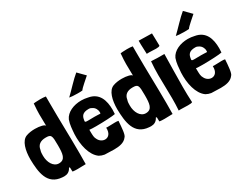

<svg xmlns="http://www.w3.org/2000/svg" viewBox="-85 -1230 2170 1719"><g transform="rotate(-30 1000.0 -370.5)"><path d="M420 -1C421 -37 421 -73 421 -111C421 -275 414 -456 414 -638V-704C398 -707 376 -708 356 -708C321 -708 288 -705 288 -703V-692C285 -639 283 -644 283 -597C283 -574 284 -538 285 -475C282 -490 235 -502 183 -502C152 -502 120 -498 93 -488C34 -467 12 -378 12 -285C15 -151 29 -14 180 -3C186 -2 193 -2 199 -2C229 -2 256 -13 273 -46C277 -54 280 -49 283 -42C283 -27 284 -22 284 -9C284 -6 284 -3 285 -2C300 0 318 1 336 1C365 1 395 -1 420 -1ZM217 -126C160 -126 126 -190 126 -257C126 -276 126 -296 133 -315C140 -362 173 -386 228 -386C285 -386 289 -374 289 -271C289 -187 285 -126 217 -126Z M724 -587C734 -607 807 -665 825 -683L826 -684L757 -754C710 -717 636 -634 590 -591C602 -588 639 -585 676 -585C693 -585 710 -585 724 -587ZM610 10C639 10 673 13 707 13C760 13 812 5 840 -34C859 -50 863 -122 868 -190C859 -193 846 -193 831 -193C807 -193 778 -191 757 -191C751 -191 746 -192 742 -192C745 -131 715 -105 682 -105C657 -105 631 -120 617 -147C602 -171 603 -193 602 -233V-251C615 -249 640 -248 671 -248C745 -248 849 -253 870 -259C871 -273 872 -288 872 -302C872 -399 844 -489 736 -507C714 -512 692 -515 669 -515C592 -515 516 -484 489 -423C473 -379 471 -333 467 -284C462 -176 487 -58 558 -8C574 1 591 7 610 10ZM699 -329C670 -329 649 -328 634 -328C609 -328 603 -330 603 -339C603 -342 604 -346 605 -351C610 -387 625 -416 688 -416C703 -416 712 -413 723 -406C747 -394 762 -368 762 -341C762 -330 764 -327 754 -327C746 -327 730 -329 699 -329Z M1318 -1C1319 -37 1319 -73 1319 -111C1319 -275 1312 -456 1312 -638V-704C1296 -707 1274 -708 1254 -708C1219 -708 1186 -705 1186 -703V-692C1183 -639 1181 -644 1181 -597C1181 -574 1182 -538 1183 -475C1180 -490 1133 -502 1081 -502C1050 -502 1018 -498 991 -488C932 -467 910 -378 910 -285C913 -151 927 -14 1078 -3C1084 -2 1091 -2 1097 -2C1127 -2 1154 -13 1171 -46C1175 -54 1178 -49 1181 -42C1181 -27 1182 -22 1182 -9C1182 -6 1182 -3 1183 -2C1198 0 1216 1 1234 1C1263 1 1293 -1 1318 -1ZM1115 -126C1058 -126 1024 -190 1024 -257C1024 -276 1024 -296 1031 -315C1038 -362 1071 -386 1126 -386C1183 -386 1187 -374 1187 -271C1187 -187 1183 -126 1115 -126Z M1387 -583C1418 -585 1455 -581 1483 -581C1502 -581 1517 -583 1522 -590C1522 -630 1519 -701 1519 -718L1383 -721C1382 -660 1387 -622 1387 -583ZM1381 0C1384 -1 1390 -1 1397 -1C1417 -1 1449 1 1476 1C1499 1 1517 0 1522 -6C1519 -59 1518 -113 1518 -167C1518 -278 1522 -392 1523 -500V-503H1506C1463 -502 1432 -504 1415 -505C1409 -505 1398 -506 1391 -506C1389 -506 1388 -506 1387 -506V-505C1383 -460 1381 -414 1381 -366C1381 -287 1385 -205 1385 -124C1385 -82 1384 -41 1381 0Z M1826 -587C1836 -607 1909 -665 1927 -683L1928 -684L1859 -754C1812 -717 1738 -634 1692 -591C1704 -588 1741 -585 1778 -585C1795 -585 1812 -585 1826 -587ZM1712 10C1741 10 1775 13 1809 13C1862 13 1914 5 1942 -34C1961 -50 1965 -122 1970 -190C1961 -193 1948 -193 1933 -193C1909 -193 1880 -191 1859 -191C1853 -191 1848 -192 1844 -192C1847 -131 1817 -105 1784 -105C1759 -105 1733 -120 1719 -147C1704 -171 1705 -193 1704 -233V-251C1717 -249 1742 -248 1773 -248C1847 -248 1951 -253 1972 -259C1973 -273 1974 -288 1974 -302C1974 -399 1946 -489 1838 -507C1816 -512 1794 -515 1771 -515C1694 -515 1618 -484 1591 -423C1575 -379 1573 -333 1569 -284C1564 -176 1589 -58 1660 -8C1676 1 1693 7 1712 10ZM1801 -329C1772 -329 1751 -328 1736 -328C1711 -328 1705 -330 1705 -339C1705 -342 1706 -346 1707 -351C1712 -387 1727 -416 1790 -416C1805 -416 1814 -413 1825 -406C1849 -394 1864 -368 1864 -341C1864 -330 1866 -327 1856 -327C1848 -327 1832 -329 1801 -329Z"/></g></svg>

Font: HEYCLAY
Style: Regular
Weight: 400
Designer: Marcelo Magalhaes
Foundry: Marcelo Magalhães
Version: Version 1.300;hotconv 1.0.109;makeotfexe 2.5.65596